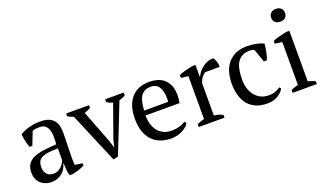

<svg xmlns="http://www.w3.org/2000/svg" viewBox="-73 -1185 2793 1653"><g transform="rotate(-20 1324.0 -358.5)"><path d="M410 -131Q410 -109 411 -93Q412 -77 413 -59L482 -49V-28Q457 -15 426.5 -5Q396 5 368 10H343Q333 -13 331 -40.5Q329 -68 328 -101H323Q319 -81 307.5 -60.5Q296 -40 277.5 -24Q259 -8 234 2Q209 12 177 12Q116 12 77.5 -25Q39 -62 39 -122Q39 -168 57.5 -197.5Q76 -227 112 -244Q148 -261 201 -268.5Q254 -276 324 -280Q328 -323 326.5 -357.5Q325 -392 315.5 -416.5Q306 -441 287.5 -454.5Q269 -468 239 -468Q225 -468 207.5 -466.5Q190 -465 173 -458L126 -338H100Q90 -368 82.5 -400Q75 -432 73 -463Q111 -486 157.5 -499Q204 -512 261 -512Q312 -512 342.5 -497.5Q373 -483 389 -460Q405 -437 410 -409Q415 -381 415 -353Q415 -293 412.5 -237.5Q410 -182 410 -131ZM217 -50Q242 -50 261 -60Q280 -70 293 -84Q306 -98 314 -112.5Q322 -127 325 -137V-242Q267 -242 230 -236Q193 -230 172 -217Q151 -204 143 -184.5Q135 -165 135 -140Q135 -97 157 -73.5Q179 -50 217 -50Z M743 12 548 -450Q519 -460 495 -474V-500H704V-475Q691 -468 677.5 -461.5Q664 -455 647 -450L763 -149L783 -87H785L800 -150L907 -450Q891 -454 877.5 -460Q864 -466 852 -474V-500H1022V-474Q1012 -467 997.5 -461Q983 -455 965 -450L788 0Z M1440 -70Q1432 -53 1415 -38Q1398 -23 1376 -12Q1354 -1 1328 5.5Q1302 12 1275 12Q1216 12 1171 -6.5Q1126 -25 1096 -59.5Q1066 -94 1050.5 -142Q1035 -190 1035 -250Q1035 -378 1094 -445Q1153 -512 1261 -512Q1296 -512 1330 -502.5Q1364 -493 1390.5 -471Q1417 -449 1433.5 -412.5Q1450 -376 1450 -322Q1450 -305 1448.5 -287.5Q1447 -270 1443 -250H1131Q1131 -208 1141.5 -171.5Q1152 -135 1173 -108Q1194 -81 1226 -65.5Q1258 -50 1301 -50Q1336 -50 1372 -60Q1408 -70 1426 -86ZM1257 -468Q1200 -468 1170 -429.5Q1140 -391 1134 -294H1354Q1355 -303 1355.5 -311.5Q1356 -320 1356 -328Q1356 -392 1332 -430Q1308 -468 1257 -468Z M1741 -425Q1730 -419 1713.5 -400.5Q1697 -382 1684 -346V-49Q1704 -47 1724 -41.5Q1744 -36 1764 -25V0H1528V-25Q1546 -35 1562 -40Q1578 -45 1594 -49V-442L1528 -450V-476Q1560 -490 1594 -498.5Q1628 -507 1659 -512H1684V-406H1688Q1697 -426 1713.5 -446Q1730 -466 1751.5 -482Q1773 -498 1798.5 -506.5Q1824 -515 1851 -512Q1858 -499 1863.5 -483.5Q1869 -468 1874 -451V-425Z M2308 -70Q2290 -35 2249.5 -11.5Q2209 12 2155 12Q2096 12 2052.5 -6.5Q2009 -25 1980 -59.5Q1951 -94 1936.5 -142.5Q1922 -191 1922 -250Q1922 -377 1984 -444.5Q2046 -512 2153 -512Q2202 -512 2240.5 -503.5Q2279 -495 2306 -481Q2303 -448 2295 -407Q2287 -366 2275 -339H2248L2206 -458Q2199 -463 2190 -465.5Q2181 -468 2160 -468Q2092 -468 2055 -418.5Q2018 -369 2018 -251Q2018 -213 2028.5 -177Q2039 -141 2060.5 -112.5Q2082 -84 2114.5 -67Q2147 -50 2190 -50Q2225 -50 2251 -60Q2277 -70 2295 -84Z M2388 0ZM2610 0H2388V-25Q2403 -33 2419 -38.5Q2435 -44 2454 -49V-442L2388 -450V-476Q2417 -488 2451 -497Q2485 -506 2519 -512H2544V-49Q2564 -44 2580 -38.5Q2596 -33 2610 -25ZM2435 -670Q2435 -697 2452.5 -713Q2470 -729 2499 -729Q2528 -729 2545 -713Q2562 -697 2562 -670Q2562 -643 2545 -627.5Q2528 -612 2499 -612Q2470 -612 2452.5 -627.5Q2435 -643 2435 -670Z"/></g></svg>

Font: PT Serif
Style: Regular
Weight: 400
Designer: A.Korolkova, O.Umpeleva, V.Yefimov
Foundry: ParaType Ltd
Version: Version 1.000W OFL; ttfautohint (v1.6)